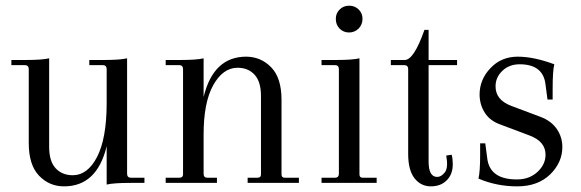

<svg xmlns="http://www.w3.org/2000/svg" viewBox="-20 -643 2041 675"><path d="M426.8 -32.2Q426.8 -18.1 440.9 -18.1H487.8V0H439Q378.9 0 355 5.9V-128.9Q320.8 12.2 205.1 12.2Q153.3 12.2 117.2 -25.4Q81.1 -63 81.1 -140.1V-399.9Q81.1 -414.1 66.9 -414.1H20V-432.1H68.8Q128.9 -432.1 152.8 -438V-127Q152.8 -76.2 175.3 -51.8Q197.8 -27.3 234.9 -26.9Q288.1 -26.9 321.3 -91.3Q354.5 -155.8 355 -276.9V-399.9Q355 -414.1 340.8 -414.1H293.9V-432.1H342.8Q402.8 -432.1 426.8 -438Z M969.7 -292V-29.8Q969.7 -17.6 983.4 -18.1H1030.8V0H850.6V-18.1H883.8Q897.9 -18.1 897.5 -29.8V-305.2Q897.5 -356 875 -380.4Q852.5 -404.8 815.4 -404.8Q763.7 -404.8 729.5 -343.3Q695.3 -281.7 695.8 -167V-32.2Q695.8 -18.1 709.5 -18.1H742.7V0H562.5V-18.1H609.4Q623.5 -18.1 623.5 -29.8V-399.9Q623.5 -414.1 609.4 -414.1H562.5V-432.1H611.8Q671.9 -432.1 695.8 -438V-301.8Q730 -443.8 845.7 -443.8Q897.5 -443.4 933.6 -406.2Q969.7 -369.1 969.7 -292Z M1160.6 -576.2Q1160.2 -595.7 1173.8 -609.4Q1187.5 -623 1207.5 -623Q1227.5 -623 1241.2 -609.4Q1254.9 -595.7 1254.4 -576.2Q1254.4 -556.6 1240.7 -542.5Q1226.6 -528.8 1207 -528.8Q1187.5 -528.8 1173.8 -542.5Q1160.6 -556.2 1160.6 -576.2ZM1171.4 -32.2V-399.9Q1171.4 -414.1 1157.2 -414.1H1110.4V-432.1H1159.7Q1219.7 -432.1 1243.7 -438V-29.8Q1243.7 -17.6 1257.3 -18.1H1304.2V0H1110.4V-18.1H1157.2Q1171.4 -18.1 1171.4 -32.2Z M1486.8 -538.1V-432.1H1586.9V-414.1H1486.8V-75.2Q1486.8 -21 1517.1 -21Q1531.2 -21 1543.9 -37.1Q1556.6 -53.2 1548.8 -96.2L1567.9 -99.1Q1571.8 -84 1571.8 -65.9Q1571.8 -29.8 1550.3 -8.8Q1529.3 12.2 1494.1 12.2Q1459 11.7 1437 -16.6Q1415 -44.9 1415 -102.1V-399.9Q1415 -414.1 1400.9 -414.1H1354V-432.1H1402.8Q1435.1 -432.1 1472.2 -538.1Z M1957 -126Q1957 -71.8 1914.1 -29.8Q1870.6 12.2 1798.3 12.2Q1726.1 12.2 1662.1 -15.1Q1668 -39.1 1668 -99.1V-139.2H1686L1692.9 -86.9Q1701.7 -11.7 1797.9 -12.2Q1840.8 -12.2 1869.6 -38.6Q1897.9 -64.9 1897.9 -99.1Q1897.9 -146 1840.8 -167L1736.8 -206.1Q1701.7 -219.2 1684.1 -247.1Q1666.5 -274.9 1666 -310.1Q1666 -363.3 1704.1 -403.3Q1741.7 -443.4 1799.3 -443.8Q1856.9 -443.8 1928.7 -417Q1922.9 -393.1 1922.9 -333V-293H1904.8L1897.9 -345.2Q1890.1 -417 1807.1 -417Q1770 -417 1746.1 -394Q1722.2 -371.1 1722.2 -339.8Q1721.7 -292 1776.9 -271L1880.9 -231.9Q1918 -217.8 1937.5 -189.5Q1957 -161.1 1957 -126Z"/></svg>

Font: Arapey-Regular
Style: Regular
Weight: 400
Designer: Eduardo Rodriguez Tunni
Foundry: Eduardo Rodriguez Tunni
Version: Version 1.002